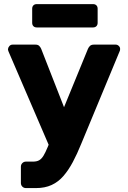

<svg xmlns="http://www.w3.org/2000/svg" viewBox="-20 -741 633 951"><path d="M108.6 190.6Q98 190.6 90.7 183.4Q83.5 176.1 83.5 165.5V84.6Q83.5 74 90.7 66.8Q98 59.5 108.6 59.5H143.5Q161.9 59.5 173.7 52.9Q185.6 46.4 195.3 30.5Q205 14.6 216.1 -12.4L415.8 -499.4Q419.4 -507.6 425.9 -513.8Q432.5 -520 445.6 -520H553Q561.6 -520 568.2 -513.7Q574.9 -507.4 574.9 -499.4Q574.9 -496.6 574.6 -493.6Q574.4 -490.5 572 -485.6L382 -27.8Q362.1 21.4 340.8 61.4Q319.5 101.5 294.2 130.7Q268.9 160 235.6 175.3Q202.4 190.6 158.2 190.6ZM226.6 -10.8 22.3 -485.6Q19.4 -493.1 19.4 -497.5Q20.6 -506.8 26.9 -513.4Q33.3 -520 42.5 -520H155.2Q168.4 -520 174.6 -513.3Q180.9 -506.6 183.9 -499.4L327.4 -132.7ZM162 -605.1Q151.7 -605.1 145.5 -611.3Q139.4 -617.5 139.4 -627.8V-698Q139.4 -708.3 145.5 -714.5Q151.7 -720.6 162 -720.6H441Q451.3 -720.6 457.5 -714.5Q463.6 -708.3 463.6 -698V-627.8Q463.6 -617.5 457.5 -611.3Q451.3 -605.1 441 -605.1Z"/></svg>

Font: Rubik Light
Style: Regular
Weight: 300
Designer: Hubert and Fischer
Foundry: Hubert and Fischer
Version: Version 2.300;gftools[0.9.30]